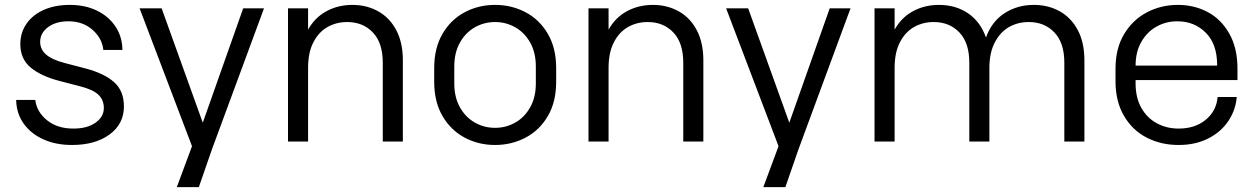

<svg xmlns="http://www.w3.org/2000/svg" viewBox="-20 -588 5125 784"><path d="M46 -180H124Q130 -131 172 -97Q214 -63 279 -63H280Q336 -63 370 -87Q404 -111 404 -147Q404 -180 382 -201Q360 -222 309 -235L221 -258Q148 -277 105.5 -312Q63 -347 63 -408Q63 -455 88.5 -491.5Q114 -528 159.5 -548Q205 -568 265 -568H266Q327 -568 375 -545Q423 -522 451 -480.5Q479 -439 480 -384H402Q397 -432 357.5 -466.5Q318 -501 260 -501H259Q208 -501 176 -477Q144 -453 144 -417Q144 -386 168.5 -365Q193 -344 243 -331L331 -308Q406 -288 446 -252.5Q486 -217 486 -153Q486 -82 427.5 -39Q369 4 274 4H273Q208 4 157 -19Q106 -42 76.5 -83.5Q47 -125 46 -180Z M1058 -554 845 23 792 176H702L764 9L550 -554H640L808 -87L973 -554Z M1625 -342V-10H1543V-332Q1543 -413 1502.5 -455.5Q1462 -498 1398 -498H1397Q1354 -498 1318 -478Q1282 -458 1260 -416Q1238 -374 1238 -311V-10H1156V-554H1238V-467Q1266 -517 1313.5 -542.5Q1361 -568 1419 -568Q1477 -568 1524 -542Q1571 -516 1598 -465Q1625 -414 1625 -342Z M1753 -254V-310Q1753 -392 1787 -450Q1821 -508 1877.5 -538Q1934 -568 2001 -568H2002Q2069 -568 2126 -538Q2183 -508 2217 -450Q2251 -392 2251 -310V-254Q2251 -172 2217 -114Q2183 -56 2126 -26Q2069 4 2002 4H2001Q1934 4 1877.5 -26Q1821 -56 1787 -114Q1753 -172 1753 -254ZM2168 -247V-317Q2168 -373 2145 -414Q2122 -455 2084 -476.5Q2046 -498 2002 -498H2001Q1957 -498 1919 -476.5Q1881 -455 1858 -414Q1835 -373 1835 -317V-247Q1835 -191 1858 -150Q1881 -109 1919 -87.5Q1957 -66 2001 -66H2002Q2046 -66 2084 -87.5Q2122 -109 2145 -150Q2168 -191 2168 -247Z M2852 -342V-10H2770V-332Q2770 -413 2729.5 -455.5Q2689 -498 2625 -498H2624Q2581 -498 2545 -478Q2509 -458 2487 -416Q2465 -374 2465 -311V-10H2383V-554H2465V-467Q2493 -517 2540.5 -542.5Q2588 -568 2646 -568Q2704 -568 2751 -542Q2798 -516 2825 -465Q2852 -414 2852 -342Z M3453 -554 3240 23 3187 176H3097L3159 9L2945 -554H3035L3203 -87L3368 -554Z M4408 -342V-10H4326V-332Q4326 -413 4285.5 -455.5Q4245 -498 4181 -498H4180Q4137 -498 4101 -478Q4065 -458 4042.5 -415.5Q4020 -373 4020 -311V-10H3938V-332Q3938 -413 3897.5 -455.5Q3857 -498 3793 -498H3792Q3749 -498 3713 -478Q3677 -458 3655 -416Q3633 -374 3633 -311V-10H3551V-554H3633V-467Q3661 -517 3708.5 -542.5Q3756 -568 3814 -568Q3882 -568 3932.5 -534Q3983 -500 4006 -435Q4030 -501 4082.5 -534.5Q4135 -568 4201 -568H4202Q4260 -568 4307 -542Q4354 -516 4381 -465Q4408 -414 4408 -342Z M5033 -308V-261H4617V-247Q4617 -189 4640.5 -147.5Q4664 -106 4704 -84.5Q4744 -63 4792 -63H4793Q4860 -63 4903.5 -99Q4947 -135 4952 -192H5030Q5026 -140 4996.5 -95Q4967 -50 4914.5 -23Q4862 4 4793 4H4792Q4721 4 4662.5 -26Q4604 -56 4569.5 -115Q4535 -174 4535 -256V-308Q4535 -390 4570 -448.5Q4605 -507 4663 -537.5Q4721 -568 4789 -568H4790Q4856 -568 4911 -539Q4966 -510 4999.5 -451Q5033 -392 5033 -308ZM4617 -320H4950V-322Q4950 -408 4903.5 -454.5Q4857 -501 4788 -501H4786Q4742 -501 4703.5 -480Q4665 -459 4641 -418Q4617 -377 4617 -320Z"/></svg>

Font: Kakao Big Sans
Style: Regular
Weight: 400
Designer: Park Young-rak; Lee Sang-min; Kim Jung-jin; Min Bon; Park Min-gyu;
Foundry: Kakao Corporation
Version: Version 2.003